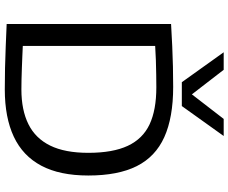

<svg xmlns="http://www.w3.org/2000/svg" viewBox="-98 -868 976 821"><g transform="rotate(90 390.5 -458.0)"><path d="M363 10Q318 10 271.5 9Q225 8 178 6Q131 4 83 2V-701Q133 -704 178 -706Q223 -708 265.5 -709Q308 -710 352 -710Q483 -710 567 -672Q651 -634 691 -554Q731 -474 731 -347Q731 -225 689 -146Q647 -67 565 -28.5Q483 10 363 10ZM363 -61Q451 -61 511.5 -91Q572 -121 603 -184Q634 -247 634 -347Q634 -452 604 -516Q574 -580 512.5 -609Q451 -638 354 -638Q331 -638 300 -637.5Q269 -637 237 -636Q205 -635 177 -633V-67Q197 -66 221.5 -65Q246 -64 272 -63Q298 -62 321.5 -61.5Q345 -61 363 -61ZM562 -926 434 -747H332L204 -926H279L384 -790L489 -926Z"/></g></svg>

Font: Georama SemiExpanded
Style: Regular
Weight: 400
Width: 6
Designer: Jean-Baptiste Levee
Foundry: Production Type
Version: Version 1.001